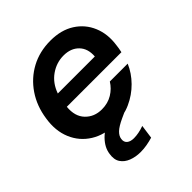

<svg xmlns="http://www.w3.org/2000/svg" viewBox="-196 -630 950 950"><g transform="rotate(-45 278.5 -155.0)"><path d="M249 12Q173 12 118.5 -22Q64 -56 39 -115.5Q14 -175 26 -251Q37 -327 76.5 -385Q116 -443 176.5 -475.5Q237 -508 313 -508Q388 -508 439.5 -475Q491 -442 514.5 -386Q538 -330 528 -261Q527 -253 525.5 -242Q524 -231 521 -219H139Q133 -157 166.5 -122Q200 -87 253 -87Q295 -87 327 -106.5Q359 -126 378 -157H503Q483 -110 445 -71.5Q407 -33 357 -10.5Q307 12 249 12ZM307 -410Q257 -410 215 -380.5Q173 -351 154 -297H413Q417 -349 387.5 -379.5Q358 -410 307 -410ZM239 198Q205 198 176.5 187Q148 176 133 153.5Q118 131 124 95Q129 56 163 21Q197 -14 279 -48L329 -68L349 -11L292 15Q253 33 236 49.5Q219 66 217 84Q214 104 227 115Q240 126 264 126Q297 126 336 112L326 184Q306 190 284 194Q262 198 239 198Z"/></g></svg>

Font: Host Grotesk SemiBold
Style: Italic
Weight: 600
Italic angle: -8°
Designer: Doğukan Karapınar based on Poppins by Indian Type Foundry, Jonny Pinhorn
Foundry: Element Type
Version: Version 1.001; ttfautohint (v1.8.4.7-5d5b)